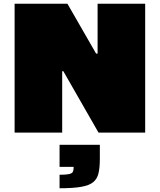

<svg xmlns="http://www.w3.org/2000/svg" viewBox="-20 -708 852 1025"><path d="M58 0V-688H340L493 -422H501V-688H755V0H506L318 -328H312V0ZM298 297V225Q332 225 348 221.5Q364 218 368.5 210Q373 202 373 189V183H298V65H513V140Q513 186 506 216.5Q499 247 477.5 264.5Q456 282 413 289.5Q370 297 298 297Z"/></svg>

Font: Saira Expanded Black
Style: Regular
Weight: 900
Width: 7
Designer: Hector Gatti with collaboration of the Omnibus-Type team
Foundry: Omnibus-Type
Version: Version 1.101